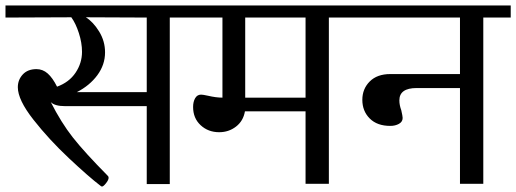

<svg xmlns="http://www.w3.org/2000/svg" viewBox="-33 -670 1882 700"><path d="M687 -606H586V1H502V-283H205Q166 -283 152 -298Q190 -223 232.5 -169Q275 -115 359 -30Q363 -27 363 -22Q363 -14 353.5 -2Q344 10 339 10Q336 10 333 7Q291 -25 218.5 -93Q146 -161 89 -233.5Q32 -306 32 -352Q32 -379 50 -398.5Q68 -418 100 -418Q123 -418 141 -402Q159 -386 175 -354Q219 -370 242.5 -405Q266 -440 266 -481Q266 -514 254.5 -549.5Q243 -585 227 -607L-13 -606V-650H687ZM502 -606 280 -607Q307 -590 328.5 -555Q350 -520 350 -479Q350 -434 322 -396Q294 -358 247 -334H502Z M1267 -650V-606H1166V0H1081V-264H860Q854 -229 827.5 -208.5Q801 -188 766 -188Q726 -188 698.5 -213.5Q671 -239 671 -280Q671 -299 678.5 -312Q686 -325 700 -325Q707 -325 725 -321Q755 -314 778 -314V-606H661V-650ZM861 -314H1081V-606H861Z M1829 -650V-606H1729V0H1644V-349H1486Q1423 -349 1423 -304Q1423 -287 1430 -268Q1435 -246 1435 -240Q1435 -226 1421.5 -218.5Q1408 -211 1390 -211Q1342 -211 1315 -238Q1288 -265 1288 -306Q1288 -346 1315 -373Q1342 -400 1390 -400H1644V-606H1241V-650Z"/></svg>

Font: Kurale
Style: Regular
Weight: 400
Designer: Eduardo Rodriguez Tunni
Foundry: Eduardo Rodriguez Tunni
Version: Version 2.000